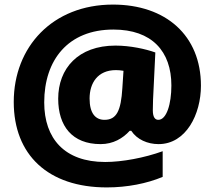

<svg xmlns="http://www.w3.org/2000/svg" viewBox="-20 -743 937 838"><path d="M857 -369C857 -588 704 -723 473 -723C209 -723 40 -538 40 -298C40 -67 190 75 446 75C535 75 621 58 690 29V-83C610 -54 513 -36 439 -36C262 -36 173 -138 173 -296C173 -481 277 -614 475 -614C643 -614 728 -519 728 -370C728 -289 707 -220 671 -220C657 -220 647 -231 647 -262C647 -280 648 -301 648 -308L658 -514C616 -529 549 -544 484 -544C321 -544 234 -444 234 -312C234 -193 295 -114 419 -114C474 -114 516 -139 546 -172H553C578 -134 624 -114 672 -114C792 -114 857 -244 857 -369ZM371 -313C371 -380 406 -437 486 -437C498 -437 506 -436 519 -434L514 -358C508 -260 489 -220 436 -220C397 -220 371 -248 371 -313Z"/></svg>

Font: Noto Sans Myanmar UI Black
Style: Regular
Weight: 900
Designer: Monotype Design Team
Foundry: Monotype Imaging Inc.
Version: Version 2.103